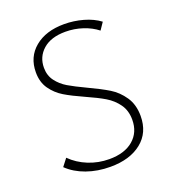

<svg xmlns="http://www.w3.org/2000/svg" viewBox="-125 -758 768 859"><g transform="rotate(-20 259.0 -328.5)"><path d="M255 -326Q199 -351 165 -371.5Q131 -392 108 -424.5Q85 -457 85 -504Q85 -577 137.5 -620.5Q190 -664 277 -664Q323 -664 367.5 -651.5Q412 -639 444 -615L421 -581Q392 -604 352.5 -617Q313 -630 271 -630Q202 -630 164 -596.5Q126 -563 126 -511Q126 -474 146 -447.5Q166 -421 195.5 -403.5Q225 -386 276 -362Q336 -334 372 -312Q408 -290 433.5 -252.5Q459 -215 459 -161Q459 -82 403.5 -37.5Q348 7 255 7Q194 7 142 -11.5Q90 -30 55 -64L82 -99Q116 -65 163 -46Q210 -27 262 -27Q335 -27 376.5 -62.5Q418 -98 418 -158Q418 -202 396 -232.5Q374 -263 341.5 -282.5Q309 -302 255 -326Z"/></g></svg>

Font: Ysabeau Light
Style: Regular
Weight: 300
Designer: Christian Thalmann (Catharsis Fonts)
Version: Version 0.003